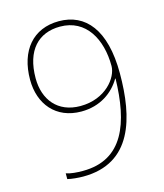

<svg xmlns="http://www.w3.org/2000/svg" viewBox="-110 -807 771 901"><g transform="rotate(-15 275.5 -357.0)"><path d="M183 10C421 10 474 -199 474 -414C474 -626 389 -724 260 -724C135 -724 59 -635 59 -493C59 -375 130 -287 254 -287C346 -287 411 -335 446 -395H448C443 -182 386 -16 188 -16C160 -16 129 -18 107 -26V2C126 7 160 10 183 10ZM256 -313C146 -313 86 -389 86 -493C86 -629 154 -698 259 -698C385 -698 445 -587 445 -457C445 -401 379 -313 256 -313Z"/></g></svg>

Font: Noto Sans Devanagari UI Thin
Style: Regular
Weight: 100
Designer: Jelle Bosma - Monotype Design Team
Foundry: Monotype Imaging Inc.
Version: Version 2.004